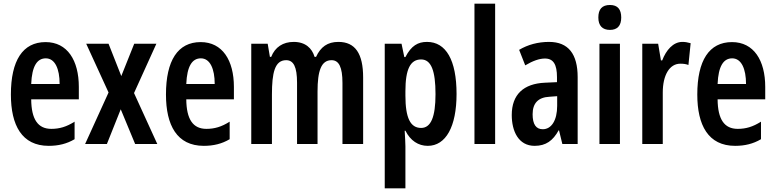

<svg xmlns="http://www.w3.org/2000/svg" viewBox="-20 -780 4200 1040"><path d="M227 -552C103 -552 39 -452 39 -268C39 -102 98 10 244 10C296 10 342 -1 384 -26V-121C340 -93 302 -82 258 -82C185 -82 150 -134 149 -242H407V-309C407 -453 345 -552 227 -552ZM228 -464C278 -464 303 -407 303 -325H149C153 -422 181 -464 228 -464Z M568 -279 441 0H559L634 -188L712 0H832L706 -276L827 -543H707L637 -368L568 -543H447Z M1067 -552C943 -552 879 -452 879 -268C879 -102 938 10 1084 10C1136 10 1182 -1 1224 -26V-121C1180 -93 1142 -82 1098 -82C1025 -82 990 -134 989 -242H1247V-309C1247 -453 1185 -552 1067 -552ZM1068 -464C1118 -464 1143 -407 1143 -325H989C993 -422 1021 -464 1068 -464Z M1813 -553C1754 -553 1717 -526 1692 -472H1684C1670 -519 1634 -553 1571 -553C1513 -553 1470 -525 1449 -472H1442L1430 -543H1341V0H1453V-268C1453 -385 1468 -454 1530 -454C1570 -454 1589 -418 1589 -332V0H1700V-284C1700 -397 1720 -454 1776 -454C1816 -454 1835 -416 1835 -331V0H1947V-360C1947 -490 1904 -553 1813 -553Z M2293 -553C2244 -553 2208 -533 2176 -471H2170L2155 -543H2064V240H2176V13C2176 -7 2174 -35 2172 -72H2176C2203 -18 2246 10 2297 10C2395 10 2453 -94 2453 -271C2453 -454 2396 -553 2293 -553ZM2261 -458C2316 -458 2339 -396 2339 -270C2339 -146 2314 -87 2261 -87C2203 -87 2176 -141 2176 -262V-286C2176 -406 2203 -458 2261 -458Z M2662 0V-760H2550V0Z M2954 -553C2894 -553 2839 -538 2792 -510L2825 -426C2867 -451 2902 -463 2932 -463C2978 -463 2997 -430 2997 -362V-335L2932 -332C2816 -327 2752 -268 2752 -157C2752 -70 2788 10 2876 10C2937 10 2975 -18 3006 -74H3008L3026 0H3109V-362C3109 -487 3059 -553 2954 -553ZM2957 -256 2998 -259V-207C2998 -128 2967 -80 2920 -80C2884 -80 2865 -106 2865 -161C2865 -221 2895 -253 2957 -256Z M3284 -753C3241 -753 3221 -730 3221 -685C3221 -641 3243 -618 3284 -618C3324 -618 3345 -641 3345 -685C3345 -729 3326 -753 3284 -753ZM3338 -543H3227V0H3338Z M3676 -553C3626 -553 3588 -508 3567 -453H3560L3545 -543H3459V0H3570V-279C3570 -372 3606 -435 3665 -435C3682 -435 3697 -433 3709 -428L3721 -546C3704 -551 3690 -553 3676 -553Z M3945 -552C3821 -552 3757 -452 3757 -268C3757 -102 3816 10 3962 10C4014 10 4060 -1 4102 -26V-121C4058 -93 4020 -82 3976 -82C3903 -82 3868 -134 3867 -242H4125V-309C4125 -453 4063 -552 3945 -552ZM3946 -464C3996 -464 4021 -407 4021 -325H3867C3871 -422 3899 -464 3946 -464Z"/></svg>

Font: Noto Sans Devanagari ExtraCondensed SemiBold
Style: Regular
Weight: 600
Width: 2
Designer: Jelle Bosma - Monotype Design Team
Foundry: Monotype Imaging Inc.
Version: Version 2.004